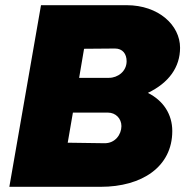

<svg xmlns="http://www.w3.org/2000/svg" viewBox="-20 -720 722 740"><path d="M16 0H368C527 0 644 -77 644 -215C644 -279 610 -332 550 -362C631 -401 674 -461 674 -536C674 -623 591 -700 468 -700H138ZM382 -168 241 -170 261 -286H396C426 -286 448 -263 448 -234C448 -202 424 -167 382 -168ZM285 -420 304 -532 423 -533C453 -533 468 -512 468 -484C468 -445 434 -420 400 -420Z"/></svg>

Font: Fixel Display 20240404 Black
Style: Italic
Weight: 900
Italic angle: -10°
Designer: AlfaBravo + MacPaw
Foundry: Kyrylo Tkachov, Marchela Mozhyna, Serhii Makarenko, Maria Weinstein, Zakhar Kryvoshyya
Version: Version 1.211;Glyphs 3.2 (3225)